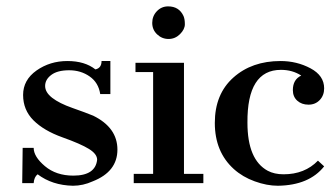

<svg xmlns="http://www.w3.org/2000/svg" viewBox="-20 -577 1051 605"><path d="M211.1 -23.6Q280.6 -23.6 286.1 -73.6Q286.1 -91.7 260.4 -107.6Q234.7 -123.6 176.4 -144.4Q118.1 -165.3 85.4 -197.9Q52.8 -230.6 52.8 -277.8Q52.8 -325 95.1 -354.9Q137.5 -384.7 192.4 -384.7Q247.2 -384.7 280.6 -358.3Q300 -362.5 300 -384.7H327.8V-280.6H295.8Q290.3 -316.7 262.5 -336.1Q234.7 -355.6 197.9 -355.6Q161.1 -355.6 141.7 -341Q122.2 -326.4 122.2 -306.2Q122.2 -286.1 144.4 -268.8Q166.7 -251.4 208.3 -236.8Q250 -222.2 273.6 -212.5Q350 -175 350 -105.6Q350 -36.1 272.2 -5.6Q241.7 8.3 209.7 8.3Q144.4 6.9 98.6 -27.8Q87.5 -19.4 86.1 0H50L51.4 -111.1H86.1Q86.1 -83.3 121.5 -53.5Q156.9 -23.6 211.1 -23.6Z M509.7 -556.9Q544.4 -556.9 558.3 -526.4Q562.5 -516.7 562.5 -500.7Q562.5 -484.7 547.2 -469.4Q531.9 -454.2 511.1 -454.2Q490.3 -454.2 475 -468.8Q459.7 -483.3 459.7 -504.9Q459.7 -526.4 474.3 -541.7Q488.9 -556.9 509.7 -556.9ZM401.4 -29.2H462.5V-350H406.9V-379.2H559.7V-29.2H620.8V0H401.4Z M1001.4 -52.8Q954.2 6.9 855.6 8.3Q820.8 8.3 782.6 -5.6Q744.4 -19.4 716.7 -44.4Q656.9 -98.6 656.9 -189.6Q656.9 -280.6 715.3 -332.6Q773.6 -384.7 863.9 -384.7Q915.3 -384.7 958.3 -361.8Q1001.4 -338.9 1001.4 -298.6Q1001.4 -276.4 987.5 -261.8Q973.6 -247.2 952.1 -247.2Q930.6 -247.2 916.7 -259.7Q902.8 -272.2 902.8 -293.1Q902.8 -326.4 929.2 -338.9Q901.4 -356.9 865.3 -356.9Q758.3 -356.9 759.7 -190.3Q759.7 -73.6 823.6 -38.9Q844.4 -27.8 873.6 -27.8Q940.3 -27.8 981.9 -70.8Z"/></svg>

Font: Sree Krushnadevaraya
Style: Regular
Weight: 400
Designer: Purushoth Kumar Guthula
Foundry: Andhrapradesh Society for Knowledge Networks
Version: Version 1.0.5; ttfautohint (v1.2.42-39fb)